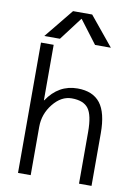

<svg xmlns="http://www.w3.org/2000/svg" viewBox="-102 -1023 777 1088"><g transform="rotate(10 286.5 -478.5)"><path d="M182 -790H92L228 -957H338L475 -790H384L284 -922H282ZM80 -750H153V-431H155Q221 -530 330 -530Q418 -530 460.5 -475.5Q503 -421 503 -303V0H431V-297Q431 -394 403 -431.5Q375 -469 307 -469Q247 -469 200 -410.5Q153 -352 153 -278V0H80Z"/></g></svg>

Font: Mplus 1p
Style: Regular
Weight: 400
Version: Version 1.061